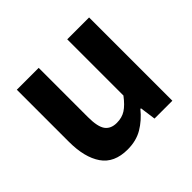

<svg xmlns="http://www.w3.org/2000/svg" viewBox="-138 -729 913 913"><g transform="rotate(-45 318.5 -273.0)"><path d="M245 14Q155 14 114 -45.5Q73 -105 73 -210V-560H220V-229Q220 -164 239 -138Q258 -112 298 -112Q333 -112 358.5 -128.5Q384 -145 412 -182V-560H559V0H439L428 -80H424Q389 -37 346 -11.5Q303 14 245 14Z"/></g></svg>

Font: Source Han Sans CN Bold
Style: Bold
Weight: 700
Designer: Ryoko NISHIZUKA 西塚涼子 (kana & ideographs); Paul D. Hunt (Latin, Greek & Cyrillic); Wenlong ZHANG 张文龙 (bopomofo); Sandoll 
Foundry: Adobe Systems Incorporated
Version: Version 1.00;May 30, 2023;FontCreator 11.5.0.2422 32-bit